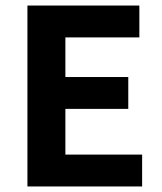

<svg xmlns="http://www.w3.org/2000/svg" viewBox="-20 -673 585 693"><path d="M79 0V-653H483V-538H216V-395H443V-280H216V-115H493V0Z"/></svg>

Font: Assistant ExtraLight
Style: Bold
Weight: 700
Version: Version 3.000